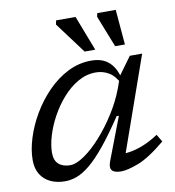

<svg xmlns="http://www.w3.org/2000/svg" viewBox="-82 -797 804 880"><g transform="rotate(-10 320.0 -357.0)"><path d="M369 -44 445 -243H434.5Q381.5 -163.5 340.2 -113.5Q299 -63.5 266 -36.8Q233 -10 205.2 0Q177.5 10 151 10Q112.5 10 83 -4Q53.5 -18 37 -45Q20.5 -72 20.5 -111.5Q20.5 -159 37.8 -213.8Q55 -268.5 86.2 -321.5Q117.5 -374.5 160.2 -418.2Q203 -462 254.5 -488Q306 -514 363.5 -514Q414 -514 444 -488Q474 -462 486 -414L483 -383.5Q463 -424 435.2 -440.5Q407.5 -457 374.5 -457Q331.5 -457 292.2 -434.8Q253 -412.5 220.2 -375.5Q187.5 -338.5 163.5 -294.8Q139.5 -251 126.5 -207.5Q113.5 -164 113.5 -128.5Q113.5 -93 133.2 -75.8Q153 -58.5 186.5 -58.5Q214.5 -58.5 253.2 -85.2Q292 -112 332 -156.8Q372 -201.5 406.8 -256.8Q441.5 -312 462.5 -368.5L481.5 -422L542 -505H599.5L435 -38L414 -69Q437 -66.5 466 -71Q495 -75.5 529 -89Q563 -102.5 600 -127L620.5 -92.5Q544 -29 492.5 -9.5Q441 10 412 10Q380 10 369.2 -3.2Q358.5 -16.5 369 -44ZM391 -560H341.5L233.5 -705L237.5 -723.5H328ZM529 -560H483.5L425.5 -707L429 -723.5H515Z"/></g></svg>

Font: Newsreader 7pt
Style: Italic
Weight: 400
Italic angle: -17°
Designer: Hugues Gentile
Foundry: Production Type
Version: Version 1.003